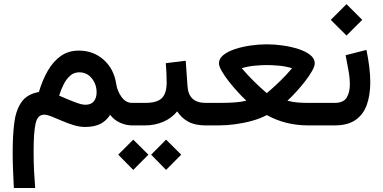

<svg xmlns="http://www.w3.org/2000/svg" viewBox="-20 -623 1905 954"><path d="M557.1 -207.5Q562.5 -170.4 584 -141.1Q605.5 -111.8 635.7 -111.8H648.9V0H635.7Q605.5 0 575.7 -13.7Q545.9 -27.3 527.3 -52.7Q508.8 -22.9 479 -7.6Q449.2 7.8 402.8 7.8Q375 7.8 345.2 -1.5Q315.4 -10.7 287.6 -22.7Q259.8 -34.7 236.8 -43.9Q213.9 -53.2 199.2 -53.2Q166.5 -53.2 156.7 -8.8Q147 35.6 147 129.9Q147 185.5 149.4 230Q151.9 274.4 154.8 311H48.8Q46.4 262.7 44.7 219Q43 175.3 43 132.3Q43 53.7 50.5 -9.8Q58.1 -73.2 85.7 -114.3Q113.3 -155.3 173.3 -166Q190.9 -225.6 217.8 -272Q244.6 -318.4 282.5 -345Q320.3 -371.6 371.6 -371.6Q443.8 -371.6 494.9 -326.2Q545.9 -280.8 557.1 -207.5ZM460 -163.6Q460 -204.6 435.8 -234.1Q411.6 -263.7 373.5 -263.7Q347.2 -263.7 328.1 -246.6Q309.1 -229.5 295.9 -203.1Q282.7 -176.8 273.9 -147.9Q317.9 -128.4 351.6 -115.5Q385.3 -102.5 404.3 -102.5Q433.1 -102.5 446.5 -119.9Q460 -137.2 460 -163.6Z M628.4 -111.8H702.1Q760.3 -111.8 784.2 -135.5Q808.1 -159.2 808.1 -212.9Q808.1 -238.8 806.9 -262.5Q805.7 -286.1 803.7 -309.1L902.8 -321.3L911.6 -195.8Q916.5 -111.8 1001.5 -111.8H1011.7V0H1000.5Q948.7 0 915 -18.6Q881.3 -37.1 860.4 -69.8Q832.5 -35.2 790.5 -17.6Q748.5 0 702.1 0H628.4ZM805.2 70.8 880.4 145.5 805.2 221.2 731 145.5ZM642.1 70.8 717.3 145.5 642.1 221.2 567.4 145.5Z M1305.7 -402.8Q1343.8 -402.8 1385.3 -397Q1426.8 -391.1 1462.9 -379.4Q1499 -367.7 1521.5 -349.9Q1543.9 -332 1543.9 -308.6Q1543.9 -293.5 1530 -269.3Q1516.1 -245.1 1494.9 -217.8Q1473.6 -190.4 1450.4 -165.3Q1427.2 -140.1 1408.2 -122.6Q1436 -115.2 1461.4 -113.5Q1486.8 -111.8 1507.8 -111.8H1584V0H1508.3Q1454.6 0 1403.6 -12.7Q1352.5 -25.4 1305.7 -51.3Q1273.9 -34.2 1232.4 -22.7Q1190.9 -11.2 1148.2 -5.6Q1105.5 0 1069.3 0H992.2V-111.8H1069.8Q1084 -111.8 1108.2 -112.3Q1132.3 -112.8 1158.4 -115.2Q1184.6 -117.7 1204.1 -123Q1185.1 -140.1 1161.9 -165.5Q1138.7 -190.9 1117.2 -218.3Q1095.7 -245.6 1081.8 -269.8Q1067.9 -293.9 1067.9 -308.6Q1067.9 -332 1090.3 -349.9Q1112.8 -367.7 1148.7 -379.4Q1184.6 -391.1 1226.1 -397Q1267.6 -402.8 1305.7 -402.8ZM1305.7 -299.8Q1283.2 -299.8 1248.8 -296.9Q1214.4 -293.9 1181.2 -284.2Q1208 -252.4 1236.8 -223.9Q1265.6 -195.3 1285.6 -177.7Q1305.7 -160.2 1305.7 -160.2Q1305.7 -160.2 1325.9 -177.7Q1346.2 -195.3 1375.5 -223.9Q1404.8 -252.4 1431.2 -284.2Q1398.4 -293.9 1363.8 -296.9Q1329.1 -299.8 1305.7 -299.8Z M1643.1 0H1564.5V-111.8H1643.1Q1686.5 -111.8 1702.4 -137.7Q1718.3 -163.6 1718.3 -203.6Q1718.3 -235.8 1711.4 -273.7Q1704.6 -311.5 1697.3 -348.6L1800.8 -375Q1809.6 -332.5 1814.7 -292Q1819.8 -251.5 1819.8 -213.9Q1819.8 -152.3 1803.2 -104Q1786.6 -55.7 1747.8 -27.8Q1709 0 1643.1 0ZM1701.7 -602.5 1779.8 -524.4 1701.7 -446.3 1623.5 -524.4Z"/></svg>

Font: Vazirmatn UI Medium
Style: Regular
Weight: 500
Designer: Saber Rastikerdar
Foundry: Saber Rastikerdar
Version: Version 33.003